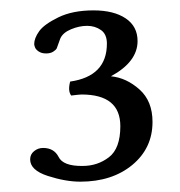

<svg xmlns="http://www.w3.org/2000/svg" viewBox="-20 -708 347 370"><path d="M186 -624Q186 -642.1 174.6 -650.1Q163.1 -658.2 147.9 -658.2Q132.8 -658.2 116.9 -651.6Q101.1 -645 96.2 -633.8Q95.2 -631.8 93 -625Q90.8 -618.2 89.4 -615Q87.9 -611.8 82.5 -608.4Q77.1 -605 68.8 -605Q60.1 -605 54.4 -608.9Q48.8 -612.8 47.4 -616.9Q45.9 -621.1 45.9 -623Q45.9 -634.3 55.4 -647.7Q64.9 -661.1 92.5 -674.6Q120.1 -688 160.2 -688Q199.2 -688 222.2 -672.6Q245.1 -657.2 245.1 -628.9Q245.1 -588.9 193.8 -561Q223.6 -558.1 248.8 -535.6Q273.9 -513.2 273.9 -473.1Q273.9 -422.4 234.9 -390.1Q195.8 -357.9 134.8 -357.9Q106.4 -357.9 72.3 -368.9Q38.1 -379.9 38.1 -400.9Q38.1 -410.6 45.7 -416.7Q53.2 -422.9 63 -422.9Q84 -422.9 92.8 -405.8Q101.6 -387.7 139.2 -388.2Q168 -388.2 189.9 -405Q211.9 -421.9 211.9 -464.8Q211.9 -525.9 137.2 -525.9Q133.3 -525.9 117.2 -523.9Q110.4 -532.7 115.2 -550.8Q186 -561 186 -624Z"/></svg>

Font: Linux Libertine Display
Style: Regular
Weight: 400
Designer: Philipp H. Poll
Foundry: Philipp H. Poll
Version: Version 5.0.9